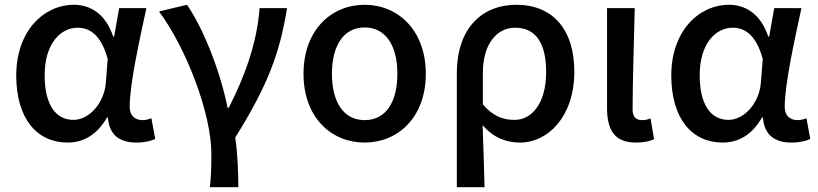

<svg xmlns="http://www.w3.org/2000/svg" viewBox="-20 -584 3425 804"><path d="M263 13C332 13 388 -22 428 -92H432C437 -18 482 13 551 13C587 13 613 6 630 -2L614 -89C602 -84 589 -81 577 -81C546 -81 523 -99 523 -136C523 -231 563 -411 593 -550H479L458 -431H454C422 -527 357 -564 290 -564C163 -564 48 -454 48 -268C48 -87 135 13 263 13ZM288 -82C212 -82 167 -147 167 -269C167 -403 235 -468 305 -468C354 -468 403 -440 431 -337L423 -236C416 -152 353 -82 288 -82Z M859 200H978C978 137 975 59 965 -8C1103 -229 1152 -364 1182 -550H1067C1056 -403 1005 -264 938 -133H933C899 -301 825 -475 763 -564L646 -536C759 -384 865 -110 865 59C865 125 864 151 859 200Z M1507 13C1645 13 1763 -91 1763 -275C1763 -459 1645 -564 1507 -564C1368 -564 1251 -459 1251 -275C1251 -91 1368 13 1507 13ZM1507 -81C1418 -81 1370 -157 1370 -275C1370 -392 1418 -469 1507 -469C1596 -469 1644 -392 1644 -275C1644 -157 1596 -81 1507 -81Z M1893 200H2009C2007 108 2004 35 2001 -60C2048 -5 2103 13 2158 13C2274 13 2385 -95 2385 -284C2385 -458 2297 -564 2142 -564C2003 -564 1893 -471 1893 -276ZM2135 -82C2092 -82 2048 -93 2002 -147V-279C2002 -403 2063 -468 2137 -468C2228 -468 2267 -397 2267 -282C2267 -153 2208 -82 2135 -82Z M2643 13C2679 13 2700 7 2719 -1L2704 -88C2692 -83 2680 -81 2670 -81C2644 -81 2629 -93 2629 -126C2629 -246 2635 -408 2638 -550H2522V-133C2522 -41 2552 13 2643 13Z M3006 13C3075 13 3131 -22 3171 -92H3175C3180 -18 3225 13 3294 13C3330 13 3356 6 3373 -2L3357 -89C3345 -84 3332 -81 3320 -81C3289 -81 3266 -99 3266 -136C3266 -231 3306 -411 3336 -550H3222L3201 -431H3197C3165 -527 3100 -564 3033 -564C2906 -564 2791 -454 2791 -268C2791 -87 2878 13 3006 13ZM3031 -82C2955 -82 2910 -147 2910 -269C2910 -403 2978 -468 3048 -468C3097 -468 3146 -440 3174 -337L3166 -236C3159 -152 3096 -82 3031 -82Z"/></svg>

Font: DAIFUKU Sans JP Medium
Style: Regular
Weight: 500
Designer: Original font ‘Source Han Sans JP’ : Ryoko NISHIZUKA  (kana, bopomofo & ideographs); Paul D. Hunt (Latin, Greek & Cyrill
Foundry: Daifuku
Version: Version 1.000